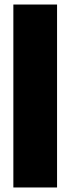

<svg xmlns="http://www.w3.org/2000/svg" viewBox="-20 -828 311 848"><path d="M39 0V-808H232V0Z"/></svg>

Font: Encode Sans Condensed Black
Style: Regular
Weight: 900
Width: 3
Designer: Multiple Designers
Foundry: Impallari Type
Version: Version 3.000; ttfautohint (v1.8.3) -l 8 -r 50 -G 200 -x 14 